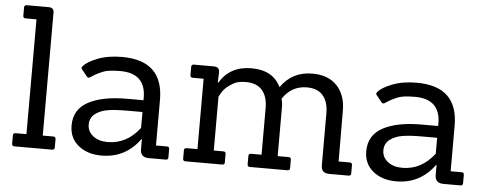

<svg xmlns="http://www.w3.org/2000/svg" viewBox="-49 -842 2469 973"><g transform="rotate(5 1185.5 -355.0)"><path d="M242 0H51Q38 0 38 -12V-55Q38 -67 51 -67H106V-651H51Q38 -651 38 -663V-706Q38 -718 51 -718H162Q189 -718 189 -693V-67H242Q255 -67 255 -55V-12Q255 0 242 0Z M821 0H734Q691 0 691 -42V-93H689Q616 8 494 8Q422 8 376 -29.5Q330 -67 330 -131Q330 -213 401.5 -251.5Q473 -290 598 -290H682V-302Q682 -427 552 -427Q491 -427 464 -415.5Q437 -404 425.5 -397Q414 -390 408 -386Q393 -374 386 -384L358 -419Q351 -427 360 -435Q377 -457 430 -478Q483 -499 555 -499Q765 -499 765 -299V-67H821Q833 -67 833 -55V-12Q833 0 821 0ZM682 -230H603Q545 -230 507 -224Q469 -218 442.5 -198Q416 -178 416 -143Q416 -108 444.5 -85.5Q473 -63 519 -63Q616 -63 682 -149Z M1750 0H1655Q1632 0 1621.5 -9.5Q1611 -19 1611 -42V-305Q1611 -363 1583.5 -395Q1556 -427 1502 -427Q1423 -427 1378 -358Q1384 -340 1384 -318V-67H1440Q1452 -67 1452 -55V-12Q1452 0 1440 0H1249Q1236 0 1236 -12V-55Q1236 -67 1249 -67H1302V-305Q1302 -363 1274 -395Q1246 -427 1192 -427Q1151 -427 1129.5 -414.5Q1108 -402 1097 -392.5Q1086 -383 1079 -374Q1067 -358 1059 -341V-67H1108Q1120 -67 1120 -55V-12Q1120 0 1108 0H921Q908 0 908 -12V-55Q908 -67 921 -67H976V-425H921Q908 -425 908 -437V-480Q908 -492 921 -492H1019Q1036 -492 1043.5 -485.5Q1051 -479 1051 -462L1049 -412H1052Q1104 -499 1213.5 -499Q1323 -499 1363 -416Q1420 -499 1524 -499Q1604 -499 1648.5 -452Q1693 -405 1693 -325L1694 -67H1750Q1763 -67 1763 -55V-12Q1763 0 1750 0Z M2320 0H2233Q2190 0 2190 -42V-93H2188Q2115 8 1993 8Q1921 8 1875 -29.5Q1829 -67 1829 -131Q1829 -213 1900.5 -251.5Q1972 -290 2097 -290H2181V-302Q2181 -427 2051 -427Q1990 -427 1963 -415.5Q1936 -404 1924.5 -397Q1913 -390 1907 -386Q1892 -374 1885 -384L1857 -419Q1850 -427 1859 -435Q1876 -457 1929 -478Q1982 -499 2054 -499Q2264 -499 2264 -299V-67H2320Q2332 -67 2332 -55V-12Q2332 0 2320 0ZM2181 -230H2102Q2044 -230 2006 -224Q1968 -218 1941.5 -198Q1915 -178 1915 -143Q1915 -108 1943.5 -85.5Q1972 -63 2018 -63Q2115 -63 2181 -149Z"/></g></svg>

Font: Sanchez
Style: Regular
Weight: 400
Designer: Daniel Hernández
Foundry: LatinoType
Version: Version 1.001